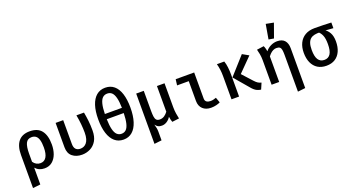

<svg xmlns="http://www.w3.org/2000/svg" viewBox="-58 -1637 4917 2668"><g transform="rotate(-20 2400.0 -303.0)"><path d="M308 -542Q426 -542 481.5 -470.5Q537 -399 537 -265Q537 -188.5 514 -125.5Q491 -62.5 445.2 -24.5Q399.5 13.5 331 13.5Q290 13.5 255.8 -1.2Q221.5 -16 196 -45.5V203L84 215.5V-272Q84 -403.5 140.2 -472.8Q196.5 -542 308 -542ZM306 -456.5Q244.5 -456.5 220.2 -405.8Q196 -355 196 -253.5V-133Q214.5 -104 241.8 -89Q269 -74 301 -74Q358.5 -74 388.5 -121.8Q418.5 -169.5 418.5 -264.5Q418.5 -332 406.2 -374.5Q394 -417 369 -436.8Q344 -456.5 306 -456.5Z M1108 -528Q1120 -464.5 1127.5 -399Q1135 -333.5 1135 -255.5Q1135 -161.5 1099.5 -102.2Q1064 -43 1007 -14.8Q950 13.5 885.5 13.5Q799.5 13.5 744 -31.8Q688.5 -77 688.5 -168V-528H800.5V-176.5Q800.5 -123 824.5 -98Q848.5 -73 891.5 -73Q916.5 -73 939.8 -82.5Q963 -92 981.8 -113.8Q1000.5 -135.5 1011.5 -172.2Q1022.5 -209 1022.5 -263.5Q1022.5 -322.5 1016 -390Q1009.5 -457.5 996 -528Z M1500.5 -752.5Q1578 -752.5 1631 -708Q1684 -663.5 1711.2 -578.8Q1738.5 -494 1738.5 -372.5Q1738.5 -252.5 1710.8 -165.8Q1683 -79 1629.8 -32.8Q1576.5 13.5 1500 13.5Q1423.5 13.5 1370.2 -32Q1317 -77.5 1289.2 -163.5Q1261.5 -249.5 1261.5 -371.5Q1261.5 -491 1289.2 -576.2Q1317 -661.5 1370.5 -707Q1424 -752.5 1500.5 -752.5ZM1625 -333H1374Q1376.5 -238.5 1391 -181.2Q1405.5 -124 1432.8 -98.2Q1460 -72.5 1500 -72.5Q1540 -72.5 1567 -98.2Q1594 -124 1608.2 -181.2Q1622.5 -238.5 1625 -333ZM1500.5 -666Q1460 -666 1432.5 -640.8Q1405 -615.5 1390.5 -559.2Q1376 -503 1374 -410H1626Q1624 -503 1609.5 -559.2Q1595 -615.5 1568.2 -640.8Q1541.5 -666 1500.5 -666Z M2299 -528V-175.5Q2299 -124 2306 -79.5Q2313 -35 2321 0L2217.5 12.5Q2211.5 -1 2205.8 -25Q2200 -49 2197.5 -69.5Q2175 -32 2139.8 -9.5Q2104.5 13 2066.5 13Q2031 13 2010.5 2Q1990 -9 1969.5 -36.5Q1978.5 -6.5 1983.8 19.5Q1989 45.5 1989 74V203L1880 215.5V-528H1992V-230.5Q1992 -182 1996.5 -147.8Q2001 -113.5 2017 -95.5Q2033 -77.5 2067.5 -77.5Q2107 -77.5 2136.8 -98.5Q2166.5 -119.5 2187 -148.5V-528Z M2625.5 -440.5H2453L2464 -528H2737.5V-143.5Q2737.5 -107.5 2759.8 -92.2Q2782 -77 2817.5 -77Q2838.5 -77 2859.8 -82Q2881 -87 2901 -94.5L2929 -16.5Q2908 -5 2871.5 4.2Q2835 13.5 2793.5 13.5Q2716.5 13.5 2671 -29.5Q2625.5 -72.5 2625.5 -147.5Z M3447 -541.5 3540 -489 3338.5 -285.5 3471.5 -139Q3498.5 -109 3520 -95.8Q3541.5 -82.5 3569 -76L3530.5 14Q3499 10 3475 -1Q3451 -12 3430.2 -30.8Q3409.5 -49.5 3387.5 -77L3213.5 -281ZM3182.5 -528Q3197.5 -486 3203.5 -432.8Q3209.5 -379.5 3209.5 -329V0H3097.5V-343Q3097.5 -392.5 3091.8 -437.8Q3086 -483 3073.5 -528Z M3966.5 -542Q4041 -542 4077.2 -500.8Q4113.5 -459.5 4113.5 -385V203L4001.5 215.5V-329.5Q4001.5 -375.5 3996.2 -403.5Q3991 -431.5 3974.8 -444Q3958.5 -456.5 3925.5 -456.5Q3900.5 -456.5 3877.8 -445.2Q3855 -434 3836 -416Q3817 -398 3802.5 -377.5V0H3690.5V-364.5Q3690.5 -412.5 3682.5 -454.8Q3674.5 -497 3666 -526.5L3770 -541Q3775 -532 3780 -517.5Q3785 -503 3788.8 -487Q3792.5 -471 3794 -457Q3828.5 -499 3874.2 -520.5Q3920 -542 3966.5 -542ZM3902.5 -822.5 4016 -800.5 3941.5 -592.5 3865 -605.5Z M4521 -535Q4579 -535 4646.2 -533.2Q4713.5 -531.5 4766 -528.5V-445L4628.5 -455L4571 -455.5Q4527 -456.5 4491.5 -449.5Q4456 -442.5 4431 -422.2Q4406 -402 4392.5 -363.5Q4379 -325 4379 -263Q4379 -165 4409.5 -119Q4440 -73 4500 -73Q4559 -73 4589 -119.2Q4619 -165.5 4619 -263.5Q4619 -348 4599.2 -393.5Q4579.5 -439 4550 -461L4636.5 -462.5Q4680.5 -439.5 4708.8 -389.5Q4737 -339.5 4737 -261Q4737 -177 4709.2 -115.2Q4681.5 -53.5 4628.5 -20Q4575.5 13.5 4500 13.5Q4424.5 13.5 4371 -20.2Q4317.5 -54 4289.5 -116.2Q4261.5 -178.5 4261.5 -263Q4261.5 -345 4291.5 -406.2Q4321.5 -467.5 4379.2 -501.2Q4437 -535 4521 -535Z"/></g></svg>

Font: Fira Code Light Medium
Style: Regular
Weight: 500
Monospace: yes
Version: Version 5.002